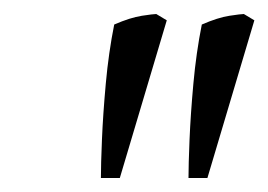

<svg xmlns="http://www.w3.org/2000/svg" viewBox="-20 -728 383 274"><path d="M249 -474Q249 -493 250.5 -529Q252 -565 256 -609Q260 -653 268 -693Q291 -703 307.5 -705.5Q324 -708 328 -708L343 -699L276 -474ZM124 -474Q124 -493 125.5 -529Q127 -565 131 -609Q135 -653 143 -693Q166 -703 182.5 -705.5Q199 -708 203 -708L218 -699L151 -474Z"/></svg>

Font: Mate
Style: Italic
Weight: 400
Italic angle: -10.8°
Designer: Eduardo Rodriguez Tunni
Foundry: Eduardo Rodriguez Tunni
Version: Version 1.003; ttfautohint (v1.8.4.7-5d5b);gftools[0.9.24]